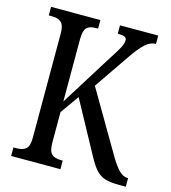

<svg xmlns="http://www.w3.org/2000/svg" viewBox="-107 -801 791 888"><g transform="rotate(15 288.5 -357.0)"><path d="M28 -41H43Q73 -41 88 -54.5Q103 -68 103 -107V-607Q103 -645 88.5 -659Q74 -673 45 -673H28V-714H264V-673H252Q223 -673 209.5 -659Q196 -645 196 -604V-306L353 -557Q380 -598 390.5 -618.5Q401 -639 401 -653Q401 -665 391 -669.5Q381 -674 358 -674V-714H541V-674Q514 -674 490 -652Q466 -630 433 -582L318 -414L489 -122Q513 -81 533 -61Q553 -41 574 -41H577V0H546Q501 0 475.5 -8.5Q450 -17 431.5 -38.5Q413 -60 389 -105L259 -344L196 -255V-110Q196 -69 210.5 -55Q225 -41 255 -41H264V0H28Z"/></g></svg>

Font: Noto Serif Cond
Style: Regular
Weight: 400
Width: 3
Designer: Monotype Design Team
Foundry: Monotype Imaging Inc.
Version: Version 1.001